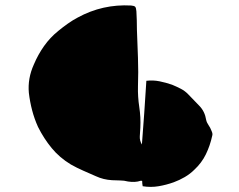

<svg xmlns="http://www.w3.org/2000/svg" viewBox="-20 -721 910 732"><path d="M766 -264Q768 -254 775 -244Q782 -234 786 -223Q792 -211 789 -203Q781 -166 765 -133Q749 -100 721 -74Q705 -58 684.5 -46Q664 -34 642 -26Q614 -16 584.5 -11Q555 -6 524 -11Q523 -16 522.5 -21Q522 -26 522 -31Q520 -32 517 -32Q505 -28 493 -27.5Q481 -27 468 -29Q453 -33 438 -33Q423 -33 407 -34Q374 -36 346 -49Q321 -60 297 -70.5Q273 -81 250 -94Q207 -120 177 -156.5Q147 -193 125 -237Q111 -268 102.5 -300.5Q94 -333 90 -367Q85 -422 109 -475Q125 -513 148 -545.5Q171 -578 202 -603Q219 -617 238 -630.5Q257 -644 276 -654Q371 -706 480 -700Q492 -699 495.5 -695Q499 -691 500 -678Q501 -661 501.5 -643.5Q502 -626 502 -608Q504 -555 506 -500.5Q508 -446 506 -392Q505 -352 511 -313Q517 -274 515 -234Q514 -218 513 -201.5Q512 -185 521 -170Q526 -230 530 -291Q534 -352 538 -413Q564 -416 588.5 -411Q613 -406 636 -398Q653 -391 669.5 -382.5Q686 -374 699 -360Q719 -339 740 -317.5Q761 -296 766 -264Z"/></svg>

Font: Palette Mosaic
Style: Regular
Weight: 400
Designer: Shibuyafont
Version: Version 1.001